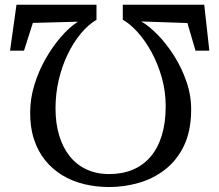

<svg xmlns="http://www.w3.org/2000/svg" viewBox="-20 -772 905 792"><path d="M822.5 -752.5 843.5 -563H786.5L753 -677L562.5 -683.5Q595 -665 631.2 -627.8Q667.5 -590.5 699 -540.5Q730.5 -490.5 750 -432.8Q769.5 -375 768.5 -315.5Q767.5 -229.5 738.2 -169.5Q709 -109.5 660.2 -72Q611.5 -34.5 551.8 -17.5Q492 -0.5 430.5 -0.5Q376 -0.5 326.8 -12.5Q277.5 -24.5 236.8 -49.2Q196 -74 166 -111.2Q136 -148.5 119.8 -198.8Q103.5 -249 104.5 -311.5Q105 -368 122.5 -424.2Q140 -480.5 169 -531Q198 -581.5 232.5 -621Q267 -660.5 301.5 -682.5L115.5 -677.5L79 -563H21.5L48 -752.5H378V-690.5Q343 -669.5 312.5 -632.5Q282 -595.5 258.8 -547Q235.5 -498.5 222.2 -441.8Q209 -385 209 -325Q209 -263.5 224 -213.5Q239 -163.5 267.5 -127.8Q296 -92 337.2 -73Q378.5 -54 430.5 -54Q485 -54 528.2 -72.2Q571.5 -90.5 601.8 -126.5Q632 -162.5 647.8 -214.5Q663.5 -266.5 663.5 -334Q663.5 -394 647.8 -450.5Q632 -507 605.8 -555.5Q579.5 -604 548.2 -638.8Q517 -673.5 486.5 -690.5V-752.5Z"/></svg>

Font: Merriweather 20pt
Style: Regular
Weight: 400
Version: Version 2.100